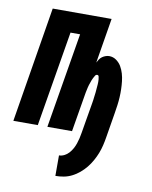

<svg xmlns="http://www.w3.org/2000/svg" viewBox="-103 -593 686 867"><g transform="rotate(10 240.5 -159.0)"><path d="M211 212V118Q223 118 235 112Q247 106 256 96Q265 86 271.5 74Q278 62 282 50Q286 38 289 25.5Q292 13 294 0Q300 -33 305 -65.5Q310 -98 316 -130Q317 -136 318 -142Q319 -148 320 -154.5Q321 -161 321.5 -167Q322 -173 323 -179Q324 -185 324.5 -191Q325 -197 325.5 -203Q326 -209 326.5 -215Q327 -221 327.5 -227Q328 -233 328 -239Q328 -245 327.5 -251Q327 -257 325.5 -263.5Q324 -270 318 -270Q312 -270 308.5 -264Q305 -258 302 -252.5Q299 -247 297 -241.5Q295 -236 293 -230Q291 -224 289 -218.5Q287 -213 286 -207.5Q285 -202 283.5 -196Q282 -190 281 -184.5Q280 -179 279 -173Q278 -167 277 -161L250 0H137L210 -437H166L93 0H-19L68 -530H338L304 -324Q308 -332 313 -339.5Q318 -347 325 -352Q332 -357 340.5 -360Q349 -363 357 -363Q375 -363 389.5 -352.5Q404 -342 412.5 -327.5Q421 -313 426 -296Q431 -279 433 -261Q435 -243 435.5 -225Q436 -207 435 -188.5Q434 -170 431.5 -151.5Q429 -133 426 -115L407 0Q404 19 399.5 38Q395 57 388 75Q381 93 371 111Q361 129 348.5 144.5Q336 160 320 173.5Q304 187 286 196Q268 205 249 208.5Q230 212 211 212Z"/></g></svg>

Font: Iosevka Curly Heavy Oblique
Style: Regular
Weight: 900
Italic angle: -9°
Monospace: yes
Designer: Belleve Invis
Foundry: Belleve Invis
Version: Version 11.1.0; ttfautohint (v1.8.3)